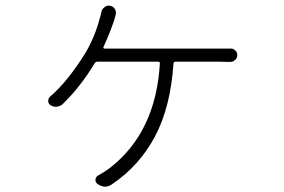

<svg xmlns="http://www.w3.org/2000/svg" viewBox="-20 -619 1040 702"><path d="M358.4 -447.3Q357.4 -445.3 358.4 -443.4Q359.4 -441.4 362.3 -441.4H776.4Q805.7 -441.4 821.3 -441.4Q832 -442.4 839.8 -435.1Q847.7 -427.7 847.7 -417.5Q847.7 -407.2 839.8 -399.9Q832 -392.6 821.3 -392.6Q796.9 -393.6 776.4 -393.6H622.1Q615.2 -393.6 614.3 -386.7Q603.5 -226.6 546.4 -119.6Q489.3 -12.7 389.6 54.7Q377 63.5 364.3 63.5Q350.6 63.5 336.9 53.7Q328.1 47.9 329.1 37.6Q330.1 27.3 338.9 22.5Q365.2 7.8 381.8 -4.9Q549.8 -135.7 564.5 -386.7Q565.4 -393.6 557.6 -393.6H336.9Q330.1 -393.6 326.2 -387.7Q274.4 -301.8 210 -239.3Q201.2 -230.5 188.5 -229Q175.8 -227.5 165 -234.4Q156.2 -239.3 156.2 -250Q156.2 -258.8 163.1 -265.6Q227.5 -321.3 292 -424.8Q327.1 -484.4 344.7 -551.8Q348.6 -563.5 350.6 -574.2Q352.5 -585.9 362.3 -592.8Q369.1 -598.6 377.9 -598.6Q380.9 -598.6 383.8 -597.7Q395.5 -594.7 400.9 -584.5Q406.2 -574.2 402.3 -562.5Q399.4 -552.7 396.5 -542Q379.9 -494.1 358.4 -447.3Z"/></svg>

Font: Gen Jyuu Gothic Light
Style: Regular
Weight: 200
Designer: [Source Han Sans]
Ryoko NISHIZUKA  (kana & ideographs); Paul D. Hunt (Latin, Greek & Cyrillic); Wenlong ZHANG  (bopomofo
Version: Version 1.002.20150607